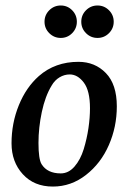

<svg xmlns="http://www.w3.org/2000/svg" viewBox="-20 -665 450 699"><path d="M293.2 -544.2Q275.9 -561.5 275.9 -585.9Q275.9 -610.4 293.2 -627.7Q310.5 -645 335 -645Q359.4 -645 376.7 -627.7Q394 -610.4 394 -585.9Q394 -561.5 376.7 -544.2Q359.4 -526.9 335 -526.9Q310.5 -526.9 293.2 -544.2ZM159.4 -544.2Q142.1 -561.5 142.1 -585.9Q142.1 -610.4 159.4 -627.7Q176.8 -645 201.2 -645Q225.6 -645 242.7 -627.7Q259.8 -610.4 259.8 -585.9Q259.8 -561.5 242.7 -544.2Q225.6 -526.9 201.2 -526.9Q176.8 -526.9 159.4 -544.2ZM22 -143.1Q22 -216.8 48.6 -282Q75.2 -347.2 121.6 -388.2Q180.7 -439.9 265.6 -439.9Q325.7 -439.9 365.5 -398.9Q405.3 -357.9 405.3 -277.8Q405.3 -203.1 376.2 -136.7Q347.2 -70.3 293 -28.1Q238.8 14.2 172.4 14.2Q104 14.2 63 -30.8Q22 -75.7 22 -143.1ZM201.2 -33.7Q229.5 -33.7 251.2 -58.6Q272.9 -83.5 284.7 -121.8Q296.4 -160.2 302 -198.5Q307.6 -236.8 307.6 -271Q307.6 -334.5 285.2 -364.3Q262.7 -394 233.9 -394Q214.4 -394 196.8 -383.5Q179.2 -373 168 -353.5Q144.5 -314.9 132.3 -257.6Q120.1 -200.2 120.1 -144.5Q120.1 -85.9 131.3 -67.4Q152.3 -33.7 201.2 -33.7Z"/></svg>

Font: Cooper* Medium
Style: Italic
Weight: 500
Italic angle: -7°
Designer: Owen Earl
Foundry: indestructible type*
Version: Version 0.001